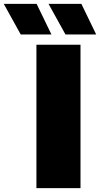

<svg xmlns="http://www.w3.org/2000/svg" viewBox="-128 -971 517 991"><path d="M60 0V-740H287.5V0ZM210 -793 122.5 -951H292L368.5 -793ZM-21 -793 -108.5 -951H61L137.5 -793Z"/></svg>

Font: Encode Sans SemiExpanded SemiExpanded Black
Style: Regular
Weight: 900
Width: 6
Designer: Multiple Designers
Foundry: Impallari Type
Version: Version 3.000; ttfautohint (v1.8.3) -l 8 -r 50 -G 200 -x 14 